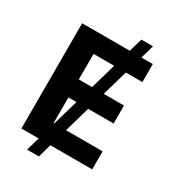

<svg xmlns="http://www.w3.org/2000/svg" viewBox="-210 -912 1007 1117"><g transform="rotate(30 294.0 -353.5)"><path d="M229 89.8H149.9L405.8 -796.9H483.9ZM59.9 -707H534.5V-585.8H206.4V-414.1H509.8V-293.3H206.4V-121.2H535.5V0H59.9Z"/></g></svg>

Font: WEMIX Pretendard Variable
Style: Regular
Weight: 400
Designer: Base glyphs from Inter by Rasmus Andersson; Hangeul glyphs from Noto Sans CJK(Source Han Sans) by Jang Soo-young and Kan
Foundry: Kil Hyung-jin
Version: Version 1.000;Glyphs 3.2 (3208)